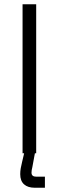

<svg xmlns="http://www.w3.org/2000/svg" viewBox="-20 -720 276 902"><path d="M86 0V-700H150V0ZM143 162Q111 162 93 146Q75 130 75 98Q75 84 77.5 70Q80 56 84 40L96 -11H146L132 65Q130 74 129 79Q128 84 128 91Q128 110 150 110H191V162Z"/></svg>

Font: Space Grotesk Light
Style: Regular
Weight: 300
Designer: Florian Karsten
Foundry: Florian Karsten
Version: Version 2.000